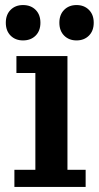

<svg xmlns="http://www.w3.org/2000/svg" viewBox="-20 -740 391 760"><path d="M283 -580Q253 -580 234 -599Q215 -618 215 -650Q215 -682 234 -701Q253 -720 283 -720Q313 -720 332 -701Q351 -682 351 -650Q351 -618 332 -599Q313 -580 283 -580ZM71 -580Q41 -580 22 -599Q3 -618 3 -650Q3 -682 22 -701Q41 -720 71 -720Q102 -720 121 -701Q140 -682 140 -650Q140 -618 121 -599Q102 -580 71 -580ZM37 0V-68H120V-451H45V-518H247V-68H319V0Z"/></svg>

Font: Montagu Slab 16pt Medium
Style: Regular
Weight: 500
Designer: Florian Karsten
Foundry: Florian Karsten
Version: Version 1.000; ttfautohint (v1.8.3)